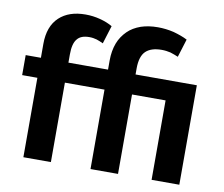

<svg xmlns="http://www.w3.org/2000/svg" viewBox="-78 -811 1059 907"><g transform="rotate(10 451.0 -357.5)"><path d="M262 -715C286 -715 309 -712 332 -706C355 -700 375 -692 392 -682L365 -595C354 -600 343 -605 333 -608C322 -611 311 -613 298 -613C271 -613 252 -606 240 -591C227 -576 221 -551 221 -516V-477H411V-521C411 -552 416 -580 425 -604C434 -628 448 -648 465 -665C482 -682 503 -694 528 -703C552 -711 579 -715 609 -715C634 -715 660 -712 685 -706C710 -699 733 -691 752 -681L725 -594C713 -599 700 -604 687 -608C674 -611 660 -613 645 -613C611 -613 586 -605 569 -589C552 -573 543 -545 543 -506V-477H837V0H704V-381H543V0H411V-381H221V0H89V-381H16V-477H89V-544C89 -600 105 -643 136 -672C167 -701 209 -715 262 -715Z"/></g></svg>

Font: Holmes&Hills Bold
Style: Bold
Weight: 500
Designer: Noopur Datye, Girish Dalvi, Yashodeep Gholap, Pallavi Karambelkar
Foundry: Ek Type
Version: ""